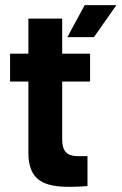

<svg xmlns="http://www.w3.org/2000/svg" viewBox="-20 -721 471 744"><path d="M251 3C273 3 295 2 319 0V-116H277C240 -117 221 -136 221 -179V-405H329V-513H221V-649H90V-513H19V-405H90V-127C91 -20 152 3 251 3ZM241 -577H344L431 -701H308Z"/></svg>

Font: Vanilla Cream ExtraBold
Style: Regular
Weight: 800
Designer: Jeremy Tribby, Jinavaṁso
Foundry: Tribby Type
Version: Version 1.422;Glyphs 3.1.2 (3151)